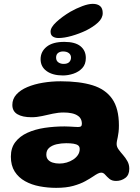

<svg xmlns="http://www.w3.org/2000/svg" viewBox="-20 -888 711 972"><path d="M264 63Q221.5 63 180.5 55.2Q139.5 47.5 106.8 29.2Q74 11 54.5 -19.5Q35 -50 35 -95Q35 -139.5 57.8 -169Q80.5 -198.5 119 -216Q157.5 -233.5 206.2 -240.8Q255 -248 307 -248Q320 -248 333 -247.2Q346 -246.5 357 -245.8Q368 -245 374.5 -245Q386 -245 390.2 -248.8Q394.5 -252.5 394.5 -261.5Q394.5 -271 392 -278.5Q389.5 -286 385 -292Q380.5 -298 374 -302Q362 -310.5 343.5 -314.5Q325 -318.5 303 -318.5Q275 -318.5 247.5 -312.5Q220 -306.5 193.2 -300.5Q166.5 -294.5 139.5 -294.5Q93.5 -294.5 68 -309.8Q42.5 -325 42.5 -357Q42.5 -387 63 -409.8Q83.5 -432.5 118.5 -447.2Q153.5 -462 197.2 -469.2Q241 -476.5 287 -476.5Q382.5 -476.5 448 -456.5Q513.5 -436.5 547.8 -387.8Q582 -339 582 -253Q582 -234 580.2 -219.5Q578.5 -205 576.2 -194.2Q574 -183.5 572.2 -175Q570.5 -166.5 570.5 -159Q570.5 -145 580.2 -131.5Q590 -118 602.8 -103.5Q615.5 -89 625 -72Q634.5 -55 634.5 -33.5Q634.5 -2 614.2 13Q594 28 567.5 28Q546.5 28 534 17.5Q521.5 7 512.5 -3.5Q503.5 -14 492.5 -14Q484.5 -14 474.8 -9Q465 -4 452 5Q436.5 15.5 411.8 29.2Q387 43 351 53Q315 63 264 63ZM281 -60Q299.5 -60 317.5 -65.2Q335.5 -70.5 350.5 -80.2Q365.5 -90 374.5 -103.5Q383.5 -117 383.5 -133.5Q383.5 -146 375.5 -152Q367.5 -158 352.2 -160.5Q337 -163 315 -163Q290 -163 267 -157.8Q244 -152.5 229.2 -140Q214.5 -127.5 214.5 -105.5Q214.5 -89.5 223.2 -79.5Q232 -69.5 247 -64.8Q262 -60 281 -60ZM298.5 -506Q247 -506 216.2 -528Q185.5 -550 185.5 -588.5Q185.5 -626.5 216 -651.2Q246.5 -676 305.5 -676Q360.5 -676 387.5 -654Q414.5 -632 414.5 -594.5Q414.5 -562.5 396.5 -543.2Q378.5 -524 351.8 -515Q325 -506 298.5 -506ZM302 -564.5Q321.5 -564.5 330.5 -573.8Q339.5 -583 339.5 -596.5Q339.5 -610.5 328.8 -619Q318 -627.5 299 -627.5Q284.5 -627.5 274.2 -620Q264 -612.5 264 -596.5Q264 -580.5 275.2 -572.5Q286.5 -564.5 302 -564.5ZM276 -695.5Q259 -695.5 247.5 -703Q236 -710.5 236 -728Q236 -749.5 265.5 -776.8Q295 -804 336 -828.5Q366 -845.5 396.8 -857Q427.5 -868.5 449.5 -868.5Q473.5 -868.5 486.8 -857.2Q500 -846 500 -821.5Q500 -796 476.2 -774Q452.5 -752 415.5 -733.5Q380.5 -717 342.8 -706.2Q305 -695.5 276 -695.5Z"/></svg>

Font: Gluten
Style: Bold
Weight: 700
Designer: Tyler Finck
Foundry: Etcetera Type Company
Version: Version 1.204